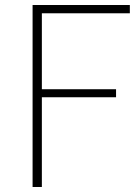

<svg xmlns="http://www.w3.org/2000/svg" viewBox="-20 -746 558 766"><path d="M110 0H147V-358H443V-390H147V-693H498V-726H110Z"/></svg>

Font: Noto Sans CJK Thin
Style: Regular
Weight: 100
Designer: Ryoko NISHIZUKA (kana & ideographs); Paul D. Hunt (Latin, Greek & Cyrillic); Wenlong ZHANG (bopomofo); Sandoll Communica
Foundry: Adobe Systems Incorporated
Version: Version 1.000;PS 1;hotconv 1.0.78;makeotf.lib2.5.61930